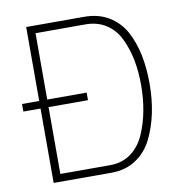

<svg xmlns="http://www.w3.org/2000/svg" viewBox="-79 -774 809 849"><g transform="rotate(-10 325.5 -350.0)"><path d="M17 -334V-368H94V-700H354Q418 -700 464.5 -672Q511 -644 538 -595Q588 -502 588 -360Q588 -219 537 -115Q511 -62 464 -31Q417 0 354 0H94V-334ZM540 -246Q550 -300 550 -360Q550 -420 540 -471.5Q530 -523 508.5 -568.5Q487 -614 447.5 -640Q408 -666 354 -666H130V-368H307V-334H130V-34H354Q408 -34 447.5 -63Q487 -92 508.5 -141.5Q530 -191 540 -246Z"/></g></svg>

Font: Titillium Web[RUS by Daymarius]
Style: Regular
Weight: 200
Designer: Cyrillization by Daymarius
Foundry: Cyrillization by Daymarius
Version: Version 1.002 September 11, 2018